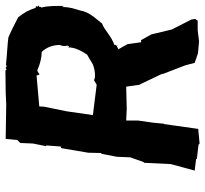

<svg xmlns="http://www.w3.org/2000/svg" viewBox="-44 -708 757 709"><g transform="rotate(-90 334.5 -353.5)"><path d="M619 -11 617 -25 580 -98 562 -173 541 -211H533L526 -261L507 -295C505 -295 521 -299 514 -301C525 -298 525 -297 519 -302C520 -300 528 -311 521 -309C556 -320 578 -347 602 -355C619 -377 645 -402 650 -435C657 -460 663 -472 663 -503L667 -496C667 -522 668 -556 661 -579C668 -585 657 -584 669 -590C666 -592 662 -593 666 -597C664 -603 661 -601 661 -598C650 -631 642 -643 625 -665C599 -678 579 -689 551 -701C522 -705 497 -705 449 -710C451 -706 443 -711 440 -706C445 -706 437 -718 431 -704L436 -705L428 -712L348 -711L304 -709L176 -711L172 -668L161 -657L159 -610L149 -561L152 -562L148 -508L142 -506L125 -406L124 -359L121 -357L110 -300L108 -251L90 -200L88 -202L83 -101L59 -13L101 -8L103 -5L154 1L159 5L213 0L225 -85L231 -128L232 -125L236 -167L244 -223V-266L287 -264L369 -266L376 -217L380 -210L417 -132L415 -133L448 -47L457 -13L492 -1L536 3L577 -2H613C614 -5 617 -9 619 -11ZM522 -481 518 -484C522 -475 515 -476 514 -481C515 -453 497 -425 487 -410C468 -401 456 -389 442 -386C431 -382 403 -378 393 -385L376 -375C339 -380 301 -384 264 -389L278 -486L295 -569L296 -587L410 -597L414 -586C424 -593 427 -594 430 -594C452 -584 477 -578 497 -578C513 -562 523 -539 523 -510C521 -511 516 -491 522 -481Z"/></g></svg>

Font: Asimov Print
Style: DIt
Weight: 250
Width: 0
Designer: Google
Version: Version 2.000980: 2014